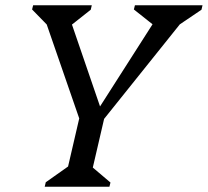

<svg xmlns="http://www.w3.org/2000/svg" viewBox="-20 -710 790 730"><path d="M296 -217 141 -665 180 -594 102 -674 106 -690H329L325 -673L230 -598L237 -665L367 -286H348L587 -660L586 -597L489 -674L493 -690H750L746 -673L632 -596L697 -659L343 -217ZM150 0 154 -17 270 -99 230 -39 285 -276H380L325 -39L301 -100L400 -16L396 0Z"/></svg>

Font: Platypi Light Light
Style: Italic
Weight: 300
Italic angle: -13°
Version: Version 1.200